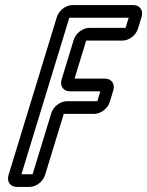

<svg xmlns="http://www.w3.org/2000/svg" viewBox="-20 -712 580 757"><path d="M270.7 -555 223 -399C215 -373 229.6 -352 255.6 -352H375.6L363.7 -313H243.7C217.7 -313 190.3 -292 182.3 -266L108.6 -25H64.6L253.3 -642H487.3L475 -602H332C306 -602 278.6 -581 270.7 -555ZM157.7 -22 231.4 -263H351.4C377.4 -263 404.8 -284 412.8 -310L426.5 -355C434.5 -381 419.9 -402 393.9 -402H273.9L319.8 -552H462.8C488.8 -552 516.2 -573 524.1 -599L538.2 -645C546.1 -671 531.6 -692 505.6 -692H265.6C239.6 -692 212.1 -671 204.2 -645L13.7 -22C5.8 4 20.4 25 46.4 25H96.4C122.4 25 149.8 4 157.7 -22Z"/></svg>

Font: DIN Rundschrift
Style: EngKontKu
Weight: 400
Width: 3
Version: Version 1.027